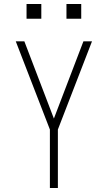

<svg xmlns="http://www.w3.org/2000/svg" viewBox="-20 -942 540 962"><path d="M230 0V-293L59 -735H102L250 -348L398 -735H441L270 -293V0ZM313 -848V-922H387V-848ZM113 -848V-922H187V-848Z"/></svg>

Font: Iosevka SS04 Extralight
Style: Regular
Weight: 200
Monospace: yes
Designer: Belleve Invis
Foundry: Belleve Invis
Version: Version 19.0.0; ttfautohint (v1.8.4)